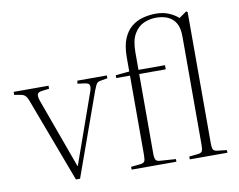

<svg xmlns="http://www.w3.org/2000/svg" viewBox="-83 -893 1251 1005"><g transform="rotate(-10 542.5 -391.0)"><path d="M242 0 78 -437Q73 -452 67.5 -462.5Q62 -473 53.5 -479Q45 -485 30 -487L0 -492L1 -508H186V-492L146 -487Q126 -484 123 -473Q120 -462 127 -440L262 -68H264L396 -441Q403 -461 400 -472.5Q397 -484 376 -487L337 -492L339 -508H496V-493L462 -487Q446 -485 439.5 -477.5Q433 -470 422 -441L264 0Z M538 0V-15L588 -20Q605 -22 610 -30Q615 -38 615 -65V-486H542V-501L615 -508V-582Q615 -642 631 -681Q647 -720 674 -742Q701 -764 735 -773Q769 -782 803 -782Q842 -782 872 -769.5Q902 -757 923 -738L963 -766L970 -761V-63Q970 -39 975 -30.5Q980 -22 995 -20L1047 -14V0H847V-15L895 -20Q911 -22 916 -30.5Q921 -39 921 -65V-640Q921 -685 906 -711Q891 -737 864 -749Q837 -761 802 -761Q768 -761 736.5 -747.5Q705 -734 684.5 -699Q664 -664 664 -602V-508H805V-486H664V-64Q664 -39 669.5 -30Q675 -21 690 -20L776 -14V0Z"/></g></svg>

Font: Literata 60pt ExtraLight
Style: Regular
Weight: 250
Designer: Latin by Veronika Burian and Jose Scaglione. Greek by Irene Vlachou. Cyrillic by Vera Evstafieva.
Foundry: TypeTogether
Version: Version 3.103;gftools[0.9.29]